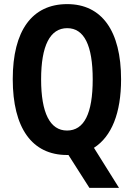

<svg xmlns="http://www.w3.org/2000/svg" viewBox="-20 -744 651 934"><path d="M415 170H559L437 -25C523 -80 569 -194 569 -358C569 -594 475 -724 307 -724C136 -724 42 -595 42 -359C42 -121 136 10 306 10H313ZM306 -109C223 -109 180 -195 180 -358C180 -521 223 -607 307 -607C389 -607 431 -524 431 -358C431 -191 389 -109 306 -109Z"/></svg>

Font: Kathrein 77 Bold Condensed
Style: Regular
Weight: 700
Width: 3
Designer: Lazydogs Typefoundry, based on Open Sans by Ascender Corporation
Foundry: Lazydogs Typefoundry
Version: Version 1.003;PS 001.003;hotconv 1.0.88;makeotf.lib2.5.64775